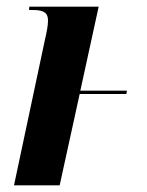

<svg xmlns="http://www.w3.org/2000/svg" viewBox="-20 -556 441 576"><path d="M114 -433 22 0H159L219 -274H359L361 -284H221L276 -536H68L67 -526H79C115 -526 124 -515 124 -494C124 -479 120 -459 114 -433Z"/></svg>

Font: Noto Serif Display Condensed
Style: Bold Italic
Weight: 700
Width: 3
Italic angle: -12°
Designer: Monotype Design Team
Foundry: Monotype Imaging Inc.
Version: Version 2.009